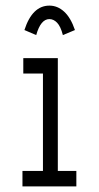

<svg xmlns="http://www.w3.org/2000/svg" viewBox="-20 -664 353 684"><path d="M60 0V-55H133V-402H63V-457H186V-55H252V0ZM109 -539 67 -557Q95 -644 156 -644Q185 -644 208.5 -622.5Q232 -601 247 -557L204 -539Q196 -570 183.5 -583Q171 -596 156 -596Q125 -596 109 -539Z"/></svg>

Font: Inconsolata ExtraCondensed Thin
Style: Regular
Weight: 100
Width: 2
Monospace: yes
Designer: Raph Levien, Cyreal, Brenton Simpson
Foundry: Raph Levien, Cyreal, Google
Version: Version 3.100; ttfautohint (v1.8.4.7-5d5b)